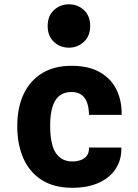

<svg xmlns="http://www.w3.org/2000/svg" viewBox="-20 -861 640 890"><path d="M314.5 9.5Q231 9.5 174.2 -26.2Q117.5 -62 88.8 -126.2Q60 -190.5 60 -275.5Q60 -362.5 89.8 -425.2Q119.5 -488 175.8 -522Q232 -556 311 -556Q391.5 -556 443.2 -526.2Q495 -496.5 520 -445.2Q545 -394 544 -328.5H392.5Q392 -356 386.5 -376Q381 -396 370.8 -409Q360.5 -422 345.5 -428.2Q330.5 -434.5 311 -434.5Q261 -434.5 236.8 -395.8Q212.5 -357 212.5 -278Q212.5 -190.5 239 -151.5Q265.5 -112.5 315.5 -112.5Q335 -112.5 353 -118.5Q371 -124.5 382.2 -138.8Q393.5 -153 392.5 -177H542.5Q544 -121.5 517 -79.5Q490 -37.5 438.5 -14Q387 9.5 314.5 9.5ZM299.5 -640Q258.5 -640 229.8 -667Q201 -694 201 -740Q201 -787.5 230 -814.2Q259 -841 299.5 -841Q340.5 -841 369.2 -814.2Q398 -787.5 398 -740Q398 -694 368.8 -667Q339.5 -640 299.5 -640Z"/></svg>

Font: Spline Sans Mono
Style: Bold
Weight: 700
Designer: Eben Sorkin, Mirko Velimirovic
Foundry: Sorkin Type
Version: Version 1.004